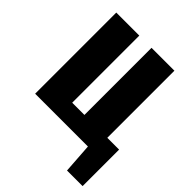

<svg xmlns="http://www.w3.org/2000/svg" viewBox="-209 -692 967 967"><g transform="rotate(45 274.5 -209.0)"><path d="M437 160 426 0H50V-578H214V-100H301V-578H464V-100H548V160Z"/></g></svg>

Font: Oswald
Style: Bold
Weight: 700
Designer: Vernon Adams
Foundry: Vernon Adams
Version: Version 4.103;gftools[0.9.33.dev8+g029e19f]